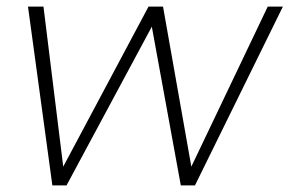

<svg xmlns="http://www.w3.org/2000/svg" viewBox="-20 -563 879 583"><path d="M139 0H182L441 -482L529 0H572L839 -543H793L561 -57L475 -543H431L172 -57L112 -543H65Z"/></svg>

Font: Momo Neue ExtLt
Style: Italic
Weight: 200
Italic angle: -10°
Designer: Ninad Kale (Devanagari), Jonny Pinhorn (Latin)
Foundry: Indian Type Foundry
Version: 4.004